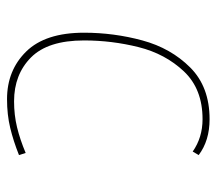

<svg xmlns="http://www.w3.org/2000/svg" viewBox="-55 -552 616 546"><g transform="rotate(-90 253.0 -279.0)"><path d="M187 -11Q273 -11 323 -64Q373 -117 392 -193Q411 -269 411 -348Q411 -451 362.5 -499Q314 -547 238 -547Q199 -547 164 -538.5Q129 -530 91 -514L85 -533Q125 -549 162.5 -558Q200 -567 244 -567Q326 -567 379.5 -512.5Q433 -458 433 -348Q433 -263 411 -182Q389 -101 334 -46Q279 9 187 9Q126 9 85 -22L95 -39Q135 -11 187 -11Z"/></g></svg>

Font: FiraGO Thin
Style: Italic
Weight: 100
Italic angle: -8°
Designer: bBox Type GmbH
Foundry: bBox Type GmbH
Version: Version 1.001